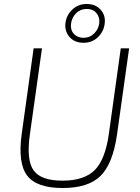

<svg xmlns="http://www.w3.org/2000/svg" viewBox="-20 -933 706 965"><path d="M416 -913Q460 -913 486 -884Q512 -855 506 -813Q501 -774 472 -746Q443 -718 400 -718Q355 -718 329.5 -747Q304 -776 309 -818Q314 -857 343.5 -885Q373 -913 416 -913ZM416 -888Q384 -888 362.5 -866.5Q341 -845 337 -814Q333 -783 351 -763Q369 -743 400 -743Q431 -743 453 -764.5Q475 -786 479 -817Q482 -847 464.5 -867.5Q447 -888 416 -888ZM629 -690 568 -256Q547 -110 485.5 -49Q424 12 295 12Q164 12 116.5 -50.5Q69 -113 89 -259L149 -690H191L130 -256Q112 -128 149 -76.5Q186 -25 294 -25Q403 -25 456 -78Q509 -131 527 -259L587 -690Z"/></svg>

Font: Exo 2.0 Extra Light
Style: Italic
Weight: 250
Italic angle: -8°
Designer: Natanael Gama
Version: Version 1.001;PS 001.001;hotconv 1.0.70;makeotf.lib2.5.58329